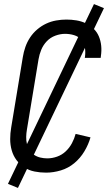

<svg xmlns="http://www.w3.org/2000/svg" viewBox="-20 -839 540 942"><path d="M206 8Q177 8 149.5 2.5Q122 -3 99.5 -17.5Q77 -32 61 -53.5Q45 -75 37.5 -101.5Q30 -128 30 -156.5Q30 -185 35 -214L92 -559Q96 -584 104.5 -608.5Q113 -633 127.5 -655Q142 -677 162.5 -694.5Q183 -712 206.5 -723Q230 -734 255.5 -738.5Q281 -743 306 -743Q331 -743 355 -739Q379 -735 400.5 -725Q422 -715 439 -698.5Q456 -682 465 -660.5Q474 -639 476.5 -614.5Q479 -590 475 -564L474 -555H396L397 -561Q400 -584 396.5 -606Q393 -628 379 -644Q365 -660 343.5 -666.5Q322 -673 299 -673Q276 -673 251.5 -664Q227 -655 209.5 -636.5Q192 -618 182.5 -595Q173 -572 169 -548L112 -203Q109 -185 108.5 -167.5Q108 -150 112 -133.5Q116 -117 124.5 -103Q133 -89 147 -79.5Q161 -70 178 -66Q195 -62 212 -62Q236 -62 260 -70.5Q284 -79 302.5 -96.5Q321 -114 333 -136.5Q345 -159 351 -182L424 -165Q414 -130 394 -96.5Q374 -63 344.5 -38.5Q315 -14 278.5 -3Q242 8 206 8ZM68 83 19 63 441 -819 490 -799Z"/></svg>

Font: Iosevka
Style: Italic
Weight: 400
Italic angle: -9°
Monospace: yes
Designer: Belleve Invis
Foundry: Belleve Invis
Version: Version 32.5.0; ttfautohint (v1.8.4)